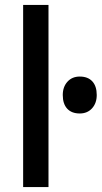

<svg xmlns="http://www.w3.org/2000/svg" viewBox="-20 -760 413 780"><path d="M74 0V-740H177V0ZM304 -299Q271 -299 253 -318.5Q235 -338 235 -374Q235 -407 254 -428Q273 -449 304 -449Q337 -449 355 -429.5Q373 -410 373 -374Q373 -341 354 -320Q335 -299 304 -299Z"/></svg>

Font: Lexend
Style: Regular
Weight: 400
Designer: Bonnie Shaver-Troup, Thomas Jockin
Foundry: Lexend
Version: Version 1.007; ttfautohint (v1.8.3)